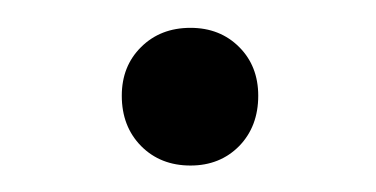

<svg xmlns="http://www.w3.org/2000/svg" viewBox="-20 -110 274 140"><path d="M118.9 10.7Q97 10.7 82.9 -3.5Q68.8 -17.8 68.8 -40.2Q68.8 -61.8 82.9 -75.7Q97 -89.7 118.9 -89.7Q140.4 -89.7 154.4 -75.7Q168.3 -61.8 168.3 -40.2Q168.3 -17.8 154.4 -3.5Q140.4 10.7 118.9 10.7Z"/></svg>

Font: DavidDev Light
Style: Regular
Weight: 300
Designer: David.dev
Foundry: David.dev
Version: Version 1.001;FEAKit 1.0